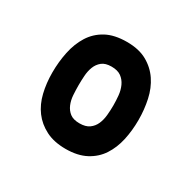

<svg xmlns="http://www.w3.org/2000/svg" viewBox="-87 -820 522 515"><g transform="rotate(30 174.0 -562.5)"><path d="M116 -562Q116 -548 117 -532.5Q118 -517 123.5 -504Q129 -491 139.5 -483Q150 -475 169 -475Q188 -475 199 -483Q210 -491 215.5 -503.5Q221 -516 222.5 -531.5Q224 -547 224 -562Q224 -577 222.5 -592.5Q221 -608 215 -621Q209 -634 198 -642Q187 -650 168 -650Q149 -650 138.5 -641.5Q128 -633 123 -620Q118 -607 117 -591.5Q116 -576 116 -562ZM38 -557Q38 -590 44.5 -621Q51 -652 66 -676Q81 -700 106.5 -714Q132 -728 171 -728Q208 -728 233 -714Q258 -700 273.5 -677Q289 -654 295.5 -624Q302 -594 302 -562Q302 -529 295.5 -499.5Q289 -470 274 -447Q259 -424 233.5 -410.5Q208 -397 171 -397Q135 -397 109.5 -410Q84 -423 68 -444.5Q52 -466 45 -495Q38 -524 38 -557Z"/></g></svg>

Font: Reclame
Style: Regular
Weight: 400
Designer: Peter Wiegel
Foundry: Peter Wiegel
Version: Version 1.000